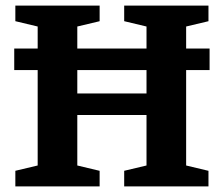

<svg xmlns="http://www.w3.org/2000/svg" viewBox="-20 -668 802 688"><path d="M35 0V-56L115 -75V-417H31V-494H115V-573L35 -592.1V-648H337V-592L257 -573V-494H505V-573L425 -592.1V-648H727V-592L647 -573V-494H731V-417H647V-75L727 -55.9V0H425V-56L505 -75V-256H257V-75L337 -55.9V0ZM257 -333H505V-417H257Z"/></svg>

Font: Faustina VF Beta
Style: Regular
Weight: 400
Designer: Alfonso Garcia
Foundry: Omnibus-Type
Version: Version 1.006